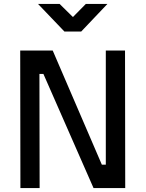

<svg xmlns="http://www.w3.org/2000/svg" viewBox="-20 -949 735 969"><path d="M82 -694H246L494 -118H514V-694H611L612 0H452L199 -576H179L180 0H83ZM390 -790H305L172 -929H281L348 -863L413 -929H522Z"/></svg>

Font: Panefresco 600wt
Style: Regular
Weight: 600
Designer: Campivisivi
Foundry: Campivisivi & Chank Co
Version: Version 1.001